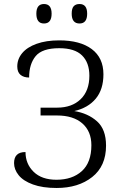

<svg xmlns="http://www.w3.org/2000/svg" viewBox="-20 -926 616 956"><path d="M50 -114Q50 -169 107 -169Q107 -110 147.5 -70.5Q188 -31 261 -31Q340 -31 387.5 -74Q435 -117 435 -203Q435 -272 390 -311.5Q345 -351 264 -351H182V-390H264Q338 -390 381.5 -432Q425 -474 425 -549Q425 -614 388.5 -650Q352 -686 275 -686Q190 -686 157.5 -646.5Q125 -607 125 -540Q98 -540 82 -553.5Q66 -567 66 -595Q66 -632 90.5 -661.5Q115 -691 162.5 -708Q210 -725 275 -725Q379 -725 437 -681.5Q495 -638 495 -556Q495 -481 457 -435Q419 -389 350 -373Q418 -362 463 -322Q508 -282 508 -201Q508 -99 439 -44.5Q370 10 262 10Q192 10 144 -7.5Q96 -25 73 -53.5Q50 -82 50 -114ZM161 -858Q161 -906 199 -906Q237 -906 237 -858Q237 -809 199 -809Q161 -809 161 -858ZM337 -858Q337 -884 347 -895Q357 -906 376 -906Q414 -906 414 -858Q414 -809 376 -809Q337 -809 337 -858Z"/></svg>

Font: Noto Serif Light
Style: Regular
Weight: 300
Designer: Monotype Design Team
Foundry: Monotype Imaging Inc.
Version: Version 1.001